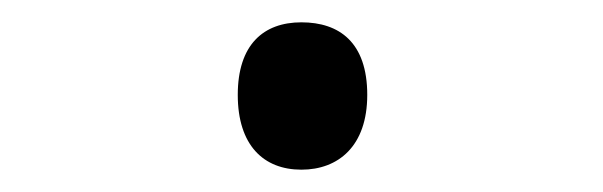

<svg xmlns="http://www.w3.org/2000/svg" viewBox="-20 -566 540 172"><path d="M250 -414C283 -414 309 -435 309 -481C309 -528 284 -546 250 -546C216 -546 193 -526 193 -481C193 -436 216 -414 250 -414Z"/></svg>

Font: Noto Sans Mono ExtraCondensed
Style: Regular
Weight: 400
Width: 2
Designer: Monotype Design Team
Foundry: Monotype Imaging Inc.
Version: Version 2.014